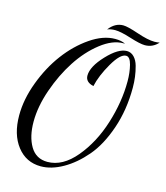

<svg xmlns="http://www.w3.org/2000/svg" viewBox="-128 -903 940 1087"><g transform="rotate(15 341.5 -359.0)"><path d="M495 -707H484Q422 -707 353.5 -653.5Q285 -600 232 -518.5Q179 -437 144 -336.5Q109 -236 109 -147Q109 -60 142.5 -3.5Q176 53 243 53Q332 53 408 -38Q484 -129 524 -256.5Q564 -384 564 -505Q564 -556 553 -599.5Q542 -643 519 -643Q485 -643 441.5 -568Q398 -493 384 -429Q336 -440 336 -478Q336 -531 401.5 -600.5Q467 -670 517 -670Q541 -670 559 -651.5Q577 -633 585.5 -602Q594 -571 598 -540.5Q602 -510 602 -477Q602 -347 564 -236.5Q526 -126 467.5 -57.5Q409 11 342 49Q275 87 213 87Q127 87 74 19Q21 -49 21 -161Q21 -255 59 -356.5Q97 -458 156 -537Q215 -616 290 -667.5Q365 -719 435 -719Q472 -719 495 -707ZM376 -759Q411 -805 459 -805Q485 -805 549.5 -783Q614 -761 653 -761Q668 -761 683 -764Q651 -728 605 -728Q577 -728 515.5 -747.5Q454 -767 422 -767Q396 -767 376 -759Z"/></g></svg>

Font: Dancing Script
Style: Regular
Weight: 400
Designer: Pablo Impallari
Foundry: Pablo Impallari. www.impallari.com
Version: Version 1.002